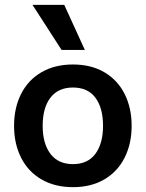

<svg xmlns="http://www.w3.org/2000/svg" viewBox="-20 -761 601 792"><path d="M38 -242Q38 -316 67 -373.5Q96 -431 151 -463Q206 -495 281 -495Q356 -495 410.5 -463Q465 -431 494 -373.5Q523 -316 523 -242Q523 -168 494 -110.5Q465 -53 410.5 -21Q356 11 281 11Q206 11 151 -21Q96 -53 67 -110.5Q38 -168 38 -242ZM405 -242Q405 -316 373.5 -358Q342 -400 281 -400Q220 -400 188 -358Q156 -316 156 -242Q156 -169 188 -126.5Q220 -84 281 -84Q342 -84 373.5 -126.5Q405 -169 405 -242ZM114 -741H245L330 -555H234Z"/></svg>

Font: Niramit SemiBold
Style: Regular
Weight: 600
Designer: Katatrad Aksorn Co.,Ltd.
Foundry: Cadson Demak Co.,Ltd.
Version: Version 1.001; ttfautohint (v1.6)